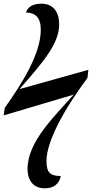

<svg xmlns="http://www.w3.org/2000/svg" viewBox="-29 -784 501 1045"><path d="M215 241C265 241 293 216 302 174C244 174 224 155 224 92C224 -10 312 -178 447 -360L452 -404L77 -299C213 -453 293 -550 293 -651C293 -719 261 -764 196 -764C146 -764 121 -743 112 -716C162 -715 193 -690 193 -622C193 -491 91 -330 -3 -197L-9 -156L372 -269C268 -151 121 -13 121 134C121 207 160 241 215 241Z"/></svg>

Font: Noto Serif Display SemiCondensed SemiBold
Style: Italic
Weight: 600
Width: 4
Italic angle: -12°
Designer: Monotype Design Team
Foundry: Monotype Imaging Inc.
Version: Version 2.009